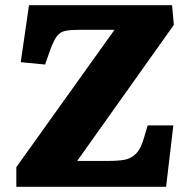

<svg xmlns="http://www.w3.org/2000/svg" viewBox="-20 -721 728 741"><path d="M651 -625 278 -100H402Q436 -100 461 -104.5Q486 -109 505 -128Q524 -147 536 -190L550 -237H649L621 0H43V-76L422 -606H287Q252 -606 232.5 -602Q213 -598 200.5 -582.5Q188 -567 174 -529L154 -472L60 -481L92 -701H644Z"/></svg>

Font: Literata ExtraBold
Style: Italic
Weight: 800
Italic angle: -2°
Designer: Latin by Veronika Burian and Jose Scaglione. Greek by Irene Vlachou. Cyrillic by Vera Evstafieva
Foundry: TypeTogether
Version: Version 3.002